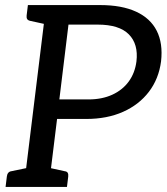

<svg xmlns="http://www.w3.org/2000/svg" viewBox="-20 -737 657 757"><path d="M74 0 162 -717H375Q460 -717 516.5 -691Q573 -665 598 -615.5Q623 -566 615 -495Q606 -426 567 -375Q528 -324 465 -296Q402 -268 320 -268H205L172 0ZM214 -345H329Q382 -345 422.5 -363.5Q463 -382 487.5 -415.5Q512 -449 518 -495Q526 -563 488 -601.5Q450 -640 365 -640H250ZM2 0 7 -41Q8 -50 12.5 -55.5Q17 -61 25 -62L102 -78L104 0ZM192 -717 171 -639 98 -655Q90 -657 87 -662Q84 -667 85 -676L90 -717ZM142 0 162 -78 235 -62Q244 -61 247 -55.5Q250 -50 249 -41L244 0Z"/></svg>

Font: Aleo
Style: Italic
Weight: 400
Italic angle: -7°
Designer: Alessio Laiso
Foundry: Alessio Laiso
Version: Version 2.001;gftools[0.9.29]